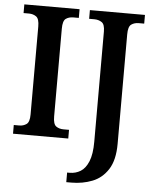

<svg xmlns="http://www.w3.org/2000/svg" viewBox="-62 -765 842 1056"><g transform="rotate(5 359.0 -237.0)"><path d="M29 0V-48H59Q82 -48 99 -60Q116 -72 116 -114V-599Q116 -642 99 -654Q82 -666 59 -666H29V-714H334V-666H304Q279 -666 262.5 -654Q246 -642 246 -599V-114Q246 -72 262.5 -60Q279 -48 304 -48H334V0ZM344 240V187H358Q391 187 418 170.5Q445 154 461.5 114Q478 74 478 6V-603Q478 -643 460.5 -654.5Q443 -666 420 -666H391V-714H695V-666H665Q641 -666 624 -654Q607 -642 607 -599V5Q607 95 574 146.5Q541 198 487.5 219Q434 240 372 240Z"/></g></svg>

Font: Noto Serif SemiCondensed SemiBold
Style: Regular
Weight: 600
Width: 4
Designer: Monotype Design Team
Foundry: Monotype Imaging Inc.
Version: Version 2.013; ttfautohint (v1.8.4.7-5d5b)